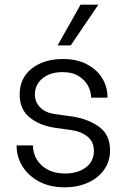

<svg xmlns="http://www.w3.org/2000/svg" viewBox="-20 -794 537 820"><path d="M121 -173V-169Q121 -141 136.5 -114Q152 -87 183 -70Q214 -53 258 -53Q311 -53 346 -78.5Q381 -104 381 -150Q381 -188 354.5 -210Q328 -232 288 -238L216 -248Q149 -258 106.5 -292.5Q64 -327 64 -390Q64 -461 116 -501.5Q168 -542 249 -542Q308 -542 351 -519.5Q394 -497 416.5 -460Q439 -423 439 -380V-377H369V-379Q369 -401 357 -425.5Q345 -450 317.5 -468Q290 -486 247 -486Q194 -486 161.5 -459Q129 -432 129 -390Q129 -357 152.5 -334.5Q176 -312 213 -307L292 -296Q359 -285 404.5 -251.5Q450 -218 450 -151Q450 -105 424.5 -69Q399 -33 355 -13.5Q311 6 256 6Q193 6 146.5 -19Q100 -44 75.5 -84.5Q51 -125 51 -169V-173ZM226 -600 324 -774H400L282 -600Z"/></svg>

Font: Lopes Sans Light
Style: Regular
Weight: 300
Designer: Gabriel Lam, Diego Maldonado
Foundry: TypeRant, Foresti Design
Version: Version 4.000